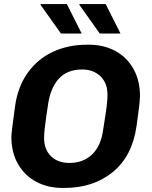

<svg xmlns="http://www.w3.org/2000/svg" viewBox="-20 -915 748 945"><path d="M286 10Q215 10 158 -20.5Q101 -51 68.5 -108Q36 -165 36 -241Q36 -263 54 -391Q67 -487 115.5 -555.5Q164 -624 239.5 -659.5Q315 -695 409 -695H419Q490 -695 547 -664.5Q604 -634 636.5 -576.5Q669 -519 669 -443Q669 -411 652 -294Q631 -147 535.5 -68.5Q440 10 297 10ZM487 -272 494 -317Q501 -359 505 -391.5Q509 -424 509 -449Q509 -506 474.5 -539.5Q440 -573 384 -573Q310 -573 268 -526Q226 -479 215 -390Q215 -388 208 -344Q203 -309 200 -282Q197 -255 197 -236Q197 -179 231 -146Q265 -113 322 -113Q389 -113 432.5 -154Q476 -195 487 -272ZM382 -750H280L179 -892L181 -895H309ZM573 -750H471L370 -892L372 -895H500Z"/></svg>

Font: Chivo
Style: Bold Italic
Weight: 700
Italic angle: -8.05°
Designer: Hector Gatti
Foundry: Omnibus-Type
Version: Version 1.007